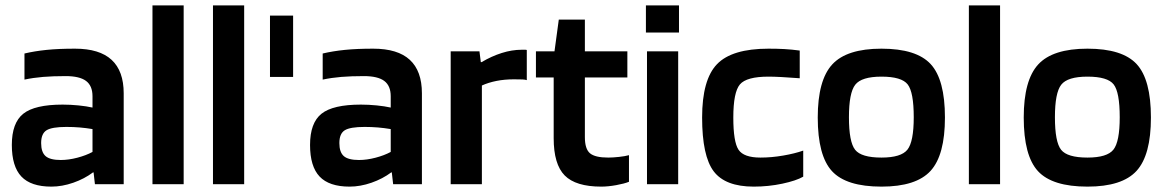

<svg xmlns="http://www.w3.org/2000/svg" viewBox="-20 -685 4334 714"><path d="M171 9Q95 9 59.5 -28.5Q24 -66 24 -146Q24 -228 66.5 -262Q109 -296 213 -296Q242 -296 272 -293Q302 -290 324 -285V-327Q324 -366 300 -384Q276 -402 224 -402Q177 -402 140.5 -399Q104 -396 71 -389V-486Q109 -495 153.5 -499.5Q198 -504 259 -504Q350 -504 395 -462.5Q440 -421 440 -338V0H333L328 -44H326Q294 -20 252.5 -5.5Q211 9 171 9ZM227 -213Q173 -213 153 -200.5Q133 -188 133 -153Q133 -119 149.5 -104.5Q166 -90 206 -90Q235 -90 267.5 -98.5Q300 -107 324 -120V-205Q300 -209 276.5 -211Q253 -213 227 -213Z M663 -665V0H547V-665Z M888 -665V0H772V-665Z M984 -627H1070V-399H984Z M1280 9Q1204 9 1168.5 -28.5Q1133 -66 1133 -146Q1133 -228 1175.5 -262Q1218 -296 1322 -296Q1351 -296 1381 -293Q1411 -290 1433 -285V-327Q1433 -366 1409 -384Q1385 -402 1333 -402Q1286 -402 1249.5 -399Q1213 -396 1180 -389V-486Q1218 -495 1262.5 -499.5Q1307 -504 1368 -504Q1459 -504 1504 -462.5Q1549 -421 1549 -338V0H1442L1437 -44H1435Q1403 -20 1361.5 -5.5Q1320 9 1280 9ZM1336 -213Q1282 -213 1262 -200.5Q1242 -188 1242 -153Q1242 -119 1258.5 -104.5Q1275 -90 1315 -90Q1344 -90 1376.5 -98.5Q1409 -107 1433 -120V-205Q1409 -209 1385.5 -211Q1362 -213 1336 -213Z M1772 0H1656V-494H1763L1768 -454H1771Q1808 -476 1846 -488Q1884 -500 1920 -500Q1930 -500 1933.5 -500Q1937 -500 1939 -499V-387Q1933 -389 1923.5 -389.5Q1914 -390 1891 -390Q1856 -390 1826 -384Q1796 -378 1772 -367Z M2319 -108V-9Q2302 -2 2271.5 3.5Q2241 9 2216 9Q2121 9 2080 -32.5Q2039 -74 2039 -171V-397H1973V-494H2042L2058 -612H2155V-494H2313V-397H2155V-175Q2155 -131 2174 -115Q2193 -99 2242 -99Q2259 -99 2282 -101.5Q2305 -104 2319 -108Z M2505 -564H2382V-665H2505ZM2502 0H2386V-494H2502Z M2967 -125V-28Q2941 -13 2889.5 -2Q2838 9 2783 9Q2677 9 2634 -48Q2591 -105 2591 -248Q2591 -389 2646.5 -446.5Q2702 -504 2838 -504Q2871 -504 2897.5 -502.5Q2924 -501 2954 -497V-394Q2915 -397 2886 -398.5Q2857 -400 2838 -400Q2756 -400 2731.5 -371Q2707 -342 2707 -248Q2707 -157 2726.5 -128Q2746 -99 2808 -99Q2849 -99 2892.5 -106.5Q2936 -114 2967 -125Z M3494 -248Q3494 -108 3440.5 -49.5Q3387 9 3258 9Q3127 9 3074 -48.5Q3021 -106 3021 -248Q3021 -387 3075 -445.5Q3129 -504 3258 -504Q3388 -504 3441 -446.5Q3494 -389 3494 -248ZM3137 -249Q3137 -157 3160 -128Q3183 -99 3258 -99Q3331 -99 3354.5 -128.5Q3378 -158 3378 -249Q3378 -342 3355.5 -371Q3333 -400 3258 -400Q3184 -400 3160.5 -370Q3137 -340 3137 -249Z M3699 -665V0H3583V-665Z M4260 -248Q4260 -108 4206.5 -49.5Q4153 9 4024 9Q3893 9 3840 -48.5Q3787 -106 3787 -248Q3787 -387 3841 -445.5Q3895 -504 4024 -504Q4154 -504 4207 -446.5Q4260 -389 4260 -248ZM3903 -249Q3903 -157 3926 -128Q3949 -99 4024 -99Q4097 -99 4120.5 -128.5Q4144 -158 4144 -249Q4144 -342 4121.5 -371Q4099 -400 4024 -400Q3950 -400 3926.5 -370Q3903 -340 3903 -249Z"/></svg>

Font: Blinker SemiBold
Style: Regular
Weight: 600
Designer: Juergen Huber
Foundry: supertype
Version: Version 1.015;PS 1.15;hotconv 1.0.88;makeotf.lib2.5.647800